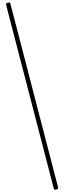

<svg xmlns="http://www.w3.org/2000/svg" viewBox="-20 -1502 534 1598"><path d="M451 75Q440 78 434.5 75.5Q429 73 427 65L31 -1461Q29 -1469 32.5 -1473Q36 -1477 45 -1480Q55 -1483 60.5 -1480.5Q66 -1478 67 -1470L463 56Q465 63 462 67.5Q459 72 451 75Z"/></svg>

Font: Playwrite BE WAL Thin
Style: Regular
Weight: 250
Version: Version 1.002